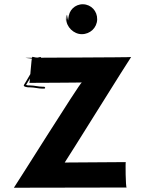

<svg xmlns="http://www.w3.org/2000/svg" viewBox="-20 -1033 678 899"><path d="M369 -1013C331 -1014 301 -984 301 -947C301 -910 299 -988 299 -950C299 -912 295 -990 295 -952C295 -914 293 -992 292 -953C291 -914 290 -990 289 -951C288 -912 288 -988 288 -948C288 -908 290 -984 290 -945C290 -907 325 -873 363 -873C402 -873 434 -903 435 -942C436 -981 407 -1012 369 -1013ZM179 -618H185H187C195 -619 191 -628 184 -627H179C160 -627 140 -633 121 -633H115C112 -633 105 -634 103 -635H102C120 -664 139 -699 159 -727C162 -731 185 -773 164 -765C153 -761 143 -765 132 -767C126 -768 121 -645 117 -645C117 -645 371 -646 363 -647C356 -648 46 -153 45 -154L573 -155C568 -155 567 -277 569 -274L283 -272C284 -271 592 -766 594 -766C597 -764 92 -763 99 -762C107 -761 113 -760 117 -760C133 -759 150 -753 165 -756C165 -755 164 -753 163 -751C154 -736 143 -718 133 -703C119 -683 106 -657 93 -637C85 -627 107 -624 115 -624H121C140 -624 160 -618 179 -618Z"/></svg>

Font: Hussar Wojna
Style: 3
Weight: 400
Designer: Robert Jablonski
Foundry: Cannot Into Space Fonts
Version: Version 1.01